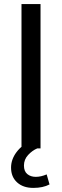

<svg xmlns="http://www.w3.org/2000/svg" viewBox="-20 -725 302 938"><path d="M85 0V-705H178V0ZM143 193Q93 193 63.5 166Q34 139 34 94Q34 54 60.5 18.5Q87 -17 132 -37L162 0Q138 10 117.5 32Q97 54 97 84Q97 112 113.5 125.5Q130 139 155 139Q180 139 208 127L222 176Q190 193 143 193Z"/></svg>

Font: Nunito Sans Medium
Style: Regular
Weight: 500
Designer: Vernon Adams
Foundry: Vernon Adams
Version: Version 3.101; ttfautohint (v1.8.4.7-5d5b);gftools[0.9.27]